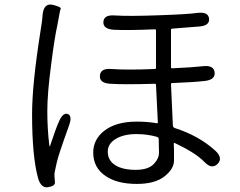

<svg xmlns="http://www.w3.org/2000/svg" viewBox="-20 -776 1040 832"><path d="M189 35Q158 41 145 -4Q119 -98 119 -281Q119 -410 155 -638Q159 -661 162 -684L165 -715Q171 -764 209 -755Q246 -746 243 -738Q240 -730 238 -718Q234 -693 229 -669Q216 -611 202 -499Q185 -372 185 -294Q185 -216 194 -144Q195 -139 197 -144Q223 -222 234 -246Q252 -290 274 -282Q295 -273 278 -229Q232 -101 226 -72Q221 -48 218 -35Q215 -22 216 -13Q217 -4 218 13Q220 30 189 35ZM573 21Q488 21 438 -13Q384 -49 384 -115Q384 -170 429 -207Q480 -249 573 -249Q619 -249 659 -242Q664 -241 664 -246L656 -408Q656 -413 651 -413Q517 -409 458 -413Q410 -416 413 -448Q415 -481 463 -477Q531 -472 651 -477Q656 -477 656 -482V-644Q656 -649 651 -649Q535 -644 474 -647Q426 -650 428 -681Q430 -713 478 -709Q539 -705 673 -710Q792 -714 835 -720Q883 -726 886 -695Q889 -664 841 -661L727 -652Q721 -652 721 -646V-485Q721 -480 726 -480Q815 -484 858 -489Q906 -495 910 -463Q914 -430 866 -425Q823 -420 726 -416Q721 -416 721 -411L729 -233Q729 -224 738 -221Q841 -188 912 -124Q948 -91 923 -66Q898 -40 865 -75Q827 -114 738 -156Q733 -158 733 -153L734 -128Q734 -104 734 -80Q734 -44 692.5 -11.5Q651 21 573 21ZM649 -68Q669 -91 669 -113Q669 -137 668 -161V-172Q668 -181 660 -183Q618 -195 571 -195Q516 -195 481.5 -174Q447 -153 447 -119Q447 -81 479 -60.5Q511 -40 568 -40Q625 -40 649 -68Z"/></svg>

Font: Resource Han Rounded KR Normal
Style: Regular
Weight: 350
Designer: Cyano Hao (round all glyphs); Ryoko NISHIZUKA 西塚涼子 (kana, bopomofo & ideographs); Paul D. Hunt (Latin, Greek & Cyrillic)
Foundry: Cyano Hao
Version: 0.990